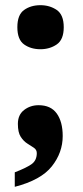

<svg xmlns="http://www.w3.org/2000/svg" viewBox="-20 -567 321 741"><path d="M136 -377Q99 -377 73 -395.5Q47 -414 47 -462Q47 -510 73 -528.5Q99 -547 136 -547Q172 -547 199 -528.5Q226 -510 226 -462Q226 -414 199 -395.5Q172 -377 136 -377ZM37 98Q79 82 100.5 67.5Q122 53 122 24Q122 11 111 3.5Q100 -4 85.5 -13Q71 -22 60 -39Q49 -56 49 -89Q49 -124 73 -142.5Q97 -161 129 -161Q176 -161 199 -129Q222 -97 222 -42Q222 22 180 75Q138 128 37 154Z"/></svg>

Font: Noto Serif ExtraBold
Style: Regular
Weight: 800
Designer: Monotype Design Team
Foundry: Monotype Imaging Inc.
Version: Version 2.014